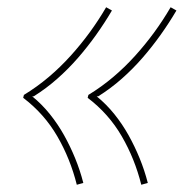

<svg xmlns="http://www.w3.org/2000/svg" viewBox="-20 -606 540 530"><path d="M370 -96Q361 -132 347.5 -165.5Q334 -199 316 -230Q298 -261 274.5 -287.5Q251 -314 222 -336L224 -344Q260 -366 292 -393Q324 -420 352.5 -451.5Q381 -483 405.5 -516.5Q430 -550 451 -586L467 -577Q447 -543 423.5 -510Q400 -477 373.5 -446.5Q347 -416 316.5 -389Q286 -362 251 -340H247Q274 -318 296 -290.5Q318 -263 335 -232.5Q352 -202 365.5 -169Q379 -136 388 -101ZM192 -96Q183 -132 169.5 -165.5Q156 -199 138 -230Q120 -261 96.5 -287.5Q73 -314 44 -336L46 -344Q82 -366 114 -393Q146 -420 174.5 -451.5Q203 -483 227.5 -516.5Q252 -550 273 -586L289 -577Q269 -543 245.5 -510Q222 -477 195.5 -446.5Q169 -416 138.5 -389Q108 -362 73 -340H69Q96 -318 118 -290.5Q140 -263 157 -232.5Q174 -202 187.5 -169Q201 -136 210 -101Z"/></svg>

Font: Iosevka Term Curly Thin
Style: Italic
Weight: 100
Italic angle: -9°
Designer: Belleve Invis
Foundry: Belleve Invis
Version: Version 32.3.0